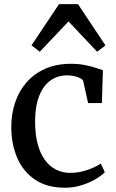

<svg xmlns="http://www.w3.org/2000/svg" viewBox="-20 -869 545 900"><path d="M284.8 11Q200.8 11 145 -26.4Q89.2 -63.7 61.2 -127.9Q33.3 -192 32.9 -271.9Q32.6 -333.7 50.6 -387.6Q68.6 -441.6 104.1 -482.6Q139.6 -523.5 192.2 -546.8Q244.7 -570 313.5 -570Q347.5 -570 376.2 -564.4Q404.8 -558.8 426.7 -551.7Q448.6 -544.6 462.4 -540L457.6 -385.9H392.9L370.4 -487.5Q368.8 -495.8 356.9 -502.1Q345 -508.4 328.4 -512.1Q311.8 -515.8 295.1 -515.8Q250.1 -515.8 216.4 -491.6Q182.8 -467.3 163.9 -419.9Q145 -372.5 144.5 -302.4Q144.2 -240.7 156.4 -194.7Q168.7 -148.7 190.8 -118.7Q212.9 -88.7 243 -73.7Q273.2 -58.7 308.3 -58.7Q338.9 -58.7 366.1 -65.4Q393.2 -72.2 415.2 -82.2Q437.2 -92.2 452.4 -102.4L471.3 -61.9Q454.6 -44.8 425.7 -28Q396.7 -11.2 360.2 -0.1Q323.8 11 284.8 11ZM166.6 -626.5 127.6 -656.4 256.6 -849.5H345.6L474.4 -656.1L435.1 -626.5L301.1 -768.6Z"/></svg>

Font: Merriweather Light
Style: Regular
Weight: 300
Designer: Eben Sorkin
Foundry: Eben Sorkin
Version: Version 2.100